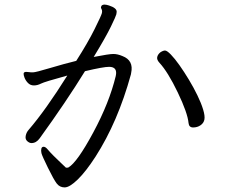

<svg xmlns="http://www.w3.org/2000/svg" viewBox="-20 -774 1040 836"><path d="M801 -238Q797 -282 754 -371.5Q711 -461 674 -501Q662 -514 664.5 -525.5Q667 -537 678 -546Q690 -554 698.5 -554Q707 -554 724 -536.5Q741 -519 761.5 -490Q782 -461 802.5 -427Q823 -393 839.5 -359Q856 -325 864.5 -297Q873 -269 870 -253.5Q867 -238 853 -228.5Q839 -219 821 -219Q803 -219 801 -238ZM388 -526Q455 -539 473.5 -539Q492 -539 513 -530Q563 -511 551 -456L550 -450Q493 -243 396 -92Q354 -27 318.5 7.5Q283 42 261.5 42Q240 42 227 25Q214 8 188.5 -44Q163 -96 160.5 -107Q158 -118 160 -126.5Q162 -135 170 -135Q178 -135 187.5 -123.5Q197 -112 213.5 -95.5Q230 -79 245 -65Q260 -51 267 -44H273Q277 -44 278 -45Q316 -67 386 -197Q456 -327 484 -443Q493 -483 455 -483Q430 -483 350 -464Q268 -331 153 -172Q138 -151 117 -151Q108 -151 98.5 -159.5Q89 -168 92 -183Q95 -198 105 -209Q179 -295 273 -445Q174 -418 158.5 -410Q143 -402 127.5 -402Q112 -402 101.5 -413Q91 -424 86.5 -436.5Q82 -449 83 -453V-455Q85 -461 94 -461L106 -460Q111 -459 115 -459H124Q135 -459 197 -477.5Q259 -496 312 -509Q363 -589 392 -647.5Q421 -706 423.5 -716.5Q426 -727 422.5 -733.5Q419 -740 419.5 -742.5Q420 -745 422 -749Q427 -754 435 -754Q443 -754 455 -750Q489 -739 488 -722Q488 -719 486.5 -711.5Q485 -704 463 -658.5Q441 -613 388 -526Z"/></svg>

Font: LXGW Bright GB
Style: Italic
Weight: 400
Italic angle: -12°
Designer: Christian Thalmann (Catharsis Fonts)
Foundry: LXGW / Christian Thalmann (Catharsis Fonts) / Fontworks Inc.
Version: Version 5.510